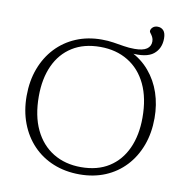

<svg xmlns="http://www.w3.org/2000/svg" viewBox="-88 -892 953 987"><g transform="rotate(10 388.0 -399.0)"><path d="M392 -28Q478 -28 537.8 -66Q597.5 -104 628.8 -172.8Q660 -241.5 660 -333Q660 -435 625.8 -506.8Q591.5 -578.5 529.2 -616.2Q467 -654 384 -654Q298.5 -654 238.5 -616.2Q178.5 -578.5 147.2 -510Q116 -441.5 116 -349.5Q116 -247.5 150.2 -175.8Q184.5 -104 246.8 -66Q309 -28 392 -28ZM384.5 -692.5Q417.5 -692.5 446 -688Q474.5 -683.5 501.8 -679Q529 -674.5 558 -674.5Q601.5 -674.5 621.8 -688.5Q642 -702.5 642 -727.5Q642 -740.5 636.8 -750.5Q631.5 -760.5 626 -767.2Q620.5 -774 620.5 -778Q620.5 -789 630.2 -798.2Q640 -807.5 656 -807.5Q675 -807.5 686.8 -794.5Q698.5 -781.5 698.5 -753.5Q698.5 -700.5 661.8 -671Q625 -641.5 541 -650V-657Q599.5 -629 640 -581.2Q680.5 -533.5 701 -472.5Q721.5 -411.5 721.5 -341.5Q721.5 -263.5 697.5 -199Q673.5 -134.5 629.5 -87.5Q585.5 -40.5 525 -15.2Q464.5 10 391.5 10Q316.5 10 254.5 -15.2Q192.5 -40.5 147.8 -87.2Q103 -134 78.5 -198.5Q54 -263 54 -340.5Q54 -419 78.2 -483.5Q102.5 -548 146.5 -594.8Q190.5 -641.5 251 -667Q311.5 -692.5 384.5 -692.5Z"/></g></svg>

Font: Newsreader Light
Style: Regular
Weight: 300
Designer: Hugues Gentile
Foundry: Production Type
Version: Version 1.003